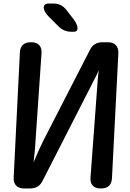

<svg xmlns="http://www.w3.org/2000/svg" viewBox="-20 -1024 734 1082"><path d="M180 -228 214 -724C217 -763 196 -786 156 -786H154C116 -786 94 -767 92 -728L57 -23C55 16 77 38 116 38H149C182 38 205 25 220 -5L511 -575C519 -590 528 -608 537 -628C534 -610 532 -592 531 -577L490 -24C487 16 507 38 547 38H550C588 38 609 19 611 -20L647 -724C649 -763 627 -786 588 -786H558C525 -786 502 -773 487 -743L224 -231C210 -204 188 -154 169 -109C175 -154 179 -201 180 -228ZM255 -930 310 -875C332 -854 354 -845 384 -845H396C425 -845 424 -878 393 -918L354 -968C335 -993 312 -1004 281 -1004H254C217 -1004 217 -968 255 -930Z"/></svg>

Font: 寒蝉团圆体 Round
Style: Regular
Weight: 500
Designer: 寒蝉字型
Version: Version 2.700;Glyphs 3.1.1 (3135)